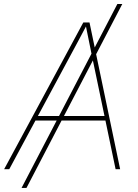

<svg xmlns="http://www.w3.org/2000/svg" viewBox="-40 -839 684 952"><path d="M566.4 -819.3 91.3 92.8H66.9L542 -819.3ZM-19.5 0 373 -727.5H403.8L555.7 0H533.2L415.5 -563.5Q407.7 -602.5 399.7 -641.6Q391.6 -680.7 383.8 -719.7H392.6Q371.6 -680.7 351.1 -641.6Q330.6 -602.5 309.1 -563.5L5.9 0ZM127.4 -241.2 131.3 -263.7H492.2L488.3 -241.2Z"/></svg>

Font: Inter 20pt Thin
Style: Italic
Weight: 250
Italic angle: -9.3988°
Version: Version 4.001;git-66647c0bb